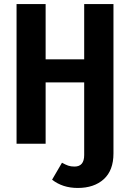

<svg xmlns="http://www.w3.org/2000/svg" viewBox="-20 -712 639 951"><path d="M542 -692V48Q542 132 494 175.5Q446 219 365 219Q290 219 238 178L287 94Q305 104 318 108.5Q331 113 349 113Q397 113 397 56V-304H206V0H62V-692H206V-418H397V-692Z"/></svg>

Font: Fira Sans Condensed SemiBold
Style: Regular
Weight: 600
Width: 3
Designer: bBox Type GmbH & Carrois Corporate GbR & Edenspiekermann AG
Foundry: bBox Type GmbH & Carrois Corporate GbR & Edenspiekermann AG
Version: Version 4.301